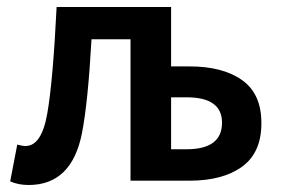

<svg xmlns="http://www.w3.org/2000/svg" viewBox="-20 -511 798 543"><path d="M463.9 -88.9H507.8Q607.9 -88.9 607.9 -164.1Q607.9 -235.8 507.8 -235.8H463.9ZM61 12.2Q32.2 12.2 8.8 2L28.8 -102.1Q43 -98.1 51.8 -98.1Q97.7 -97.7 113.8 -190.4Q129.9 -283.2 140.1 -491.2H463.9V-323.2H516.1Q610.4 -323.2 665 -284.2Q719.7 -245.1 719.2 -162.1Q719.2 -79.1 664.6 -39.6Q609.9 0 516.1 0H349.1V-399.9H238.8Q229 -223.1 211.9 -134.8Q183.1 12.2 61 12.2Z"/></svg>

Font: SourceSansPro-Semibold
Style: Regular
Weight: 600
Designer: Paul D. Hunt
Foundry: Adobe Systems Incorporated
Version: Version 2.020;PS 2.0;hotconv 1.0.86;makeotf.lib2.5.63406